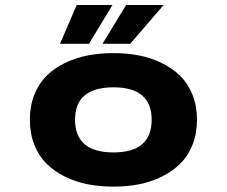

<svg xmlns="http://www.w3.org/2000/svg" viewBox="-20 -720 890 752"><path d="M215 -548.5 280.5 -700.5H420.5L328.5 -548.5ZM381.5 -548.5 474 -700.5H621L490 -548.5ZM424.5 11Q371.5 11 324 1.8Q276.5 -7.5 234.5 -28.2Q192.5 -49 162.2 -79Q132 -109 114.5 -153Q97 -197 97 -251Q97 -305 114.5 -349Q132 -393 162.2 -423Q192.5 -453 234.2 -473.2Q276 -493.5 323.5 -502.8Q371 -512 424.5 -512Q477.5 -512 524.8 -502.8Q572 -493.5 613.8 -473Q655.5 -452.5 686 -422.5Q716.5 -392.5 734 -348.5Q751.5 -304.5 751.5 -251Q751.5 -197 734 -153Q716.5 -109 686 -79Q655.5 -49 613.8 -28.2Q572 -7.5 524.5 1.8Q477 11 424.5 11ZM424.5 -123Q574 -123 574 -251Q574 -378 424.5 -378Q274 -378 274 -251Q274 -123 424.5 -123Z"/></svg>

Font: League Mono Wide
Style: Bold
Weight: 700
Width: 8
Designer: Tyler Finck
Foundry: The League of Moveable Type / Tyler Finck
Version: Version 2.210